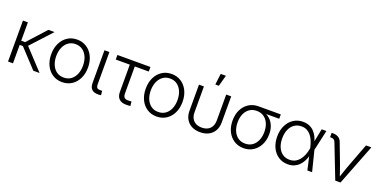

<svg xmlns="http://www.w3.org/2000/svg" viewBox="-16 -1531 4630 2332"><g transform="rotate(20 2299.5 -365.5)"><path d="M136.2 -529.3V0H72.3V-529.3ZM481 -529.3 213.4 -238.3H109.4V-292H186.5L401.4 -529.3ZM398.9 0 173.3 -242.7 211.4 -288.6 480 0Z M772.5 11.2Q702.1 11.2 648.4 -23.9Q594.7 -59.1 564.7 -120.8Q534.7 -182.6 534.7 -263.2Q534.7 -343.8 564.7 -405.8Q594.7 -467.8 648.4 -502.9Q702.1 -538.1 772.5 -538.1Q842.8 -538.1 896.2 -502.9Q949.7 -467.8 980 -405.8Q1010.3 -343.8 1010.3 -263.2Q1010.3 -182.6 980.2 -120.8Q950.2 -59.1 896.5 -23.9Q842.8 11.2 772.5 11.2ZM772.5 -47.9Q826.7 -47.9 865.2 -75.7Q903.8 -103.5 924.6 -152.3Q945.3 -201.2 945.3 -263.2Q945.3 -325.2 924.6 -374Q903.8 -422.9 865.2 -451.2Q826.7 -479.5 772.5 -479.5Q718.8 -479.5 679.9 -451.2Q641.1 -422.9 620.4 -374Q599.6 -325.2 599.6 -263.2Q599.6 -201.2 620.4 -152.3Q641.1 -103.5 679.7 -75.7Q718.3 -47.9 772.5 -47.9Z M1243.2 1.5Q1183.6 2.9 1154.8 -23.7Q1126 -50.3 1126 -107.4V-529.3H1189.9V-117.2Q1189.9 -80.6 1202.9 -67.6Q1215.8 -54.7 1247.6 -56.2Q1254.4 -56.2 1259 -56.4Q1263.7 -56.6 1268.1 -57.1L1273.9 -1.5Q1267.6 -0.5 1259.5 0.2Q1251.5 1 1243.2 1.5Z M1604 2.4Q1541.5 4.4 1508.3 -26.9Q1475.1 -58.1 1475.1 -116.7V-470.2H1293.5V-529.3H1720.2V-470.2H1539.6V-121.6Q1539.6 -85.4 1555.4 -69.3Q1571.3 -53.2 1606.9 -54.7Q1616.2 -54.7 1626.7 -55.4Q1637.2 -56.2 1647.5 -57.1L1653.3 -1Q1642.6 0.5 1629.6 1.5Q1616.7 2.4 1604 2.4Z M1994.1 11.2Q1923.8 11.2 1870.1 -23.9Q1816.4 -59.1 1786.4 -120.8Q1756.3 -182.6 1756.3 -263.2Q1756.3 -343.8 1786.4 -405.8Q1816.4 -467.8 1870.1 -502.9Q1923.8 -538.1 1994.1 -538.1Q2064.5 -538.1 2117.9 -502.9Q2171.4 -467.8 2201.7 -405.8Q2231.9 -343.8 2231.9 -263.2Q2231.9 -182.6 2201.9 -120.8Q2171.9 -59.1 2118.2 -23.9Q2064.5 11.2 1994.1 11.2ZM1994.1 -47.9Q2048.3 -47.9 2086.9 -75.7Q2125.5 -103.5 2146.2 -152.3Q2167 -201.2 2167 -263.2Q2167 -325.2 2146.2 -374Q2125.5 -422.9 2086.9 -451.2Q2048.3 -479.5 1994.1 -479.5Q1940.4 -479.5 1901.6 -451.2Q1862.8 -422.9 1842 -374Q1821.3 -325.2 1821.3 -263.2Q1821.3 -201.2 1842 -152.3Q1862.8 -103.5 1901.4 -75.7Q1939.9 -47.9 1994.1 -47.9Z M2555.7 9.3Q2492.2 9.3 2445.6 -15.4Q2398.9 -40 2373.3 -85.2Q2347.7 -130.4 2347.7 -192.9V-529.3H2411.6V-195.3Q2411.6 -149.9 2429 -117.2Q2446.3 -84.5 2478.8 -67.4Q2511.2 -50.3 2555.7 -50.3Q2600.6 -50.3 2632.8 -67.4Q2665 -84.5 2682.4 -117.2Q2699.7 -149.9 2699.7 -195.3V-529.3H2764.2V-192.9Q2764.2 -130.4 2738.5 -85.2Q2712.9 -40 2666.3 -15.4Q2619.6 9.3 2555.7 9.3ZM2533.2 -599.1 2551.3 -742.2H2618.2L2579.1 -599.1Z M3117.7 11.2Q3047.4 11.2 2993.7 -23.7Q2939.9 -58.6 2909.9 -119.6Q2879.9 -180.7 2879.9 -260.3Q2879.9 -339.8 2909.9 -400.4Q2939.9 -460.9 2993.7 -495.1Q3047.4 -529.3 3117.7 -529.3H3405.3V-473.1H3194.3L3117.7 -470.2Q3064 -470.2 3025.1 -443.4Q2986.3 -416.5 2965.6 -369.1Q2944.8 -321.8 2944.8 -260.3Q2944.8 -199.2 2965.6 -150.9Q2986.3 -102.5 3024.9 -75.2Q3063.5 -47.9 3117.7 -47.9Q3171.9 -47.9 3210.4 -75.4Q3249 -103 3269.8 -151.1Q3290.5 -199.2 3290.5 -260.3Q3290.5 -321.8 3269.8 -369.1Q3249 -416.5 3210.4 -443.4Q3171.9 -470.2 3117.7 -470.2V-499.5Q3168.9 -499.5 3212.2 -483.4Q3255.4 -467.3 3287.6 -436Q3319.8 -404.8 3337.6 -359.4Q3355.5 -314 3355.5 -254.9Q3355.5 -178.2 3325.4 -118.2Q3295.4 -58.1 3241.7 -23.4Q3188 11.2 3117.7 11.2Z M3690.9 11.2Q3621.1 11.2 3567.9 -23.9Q3514.6 -59.1 3485.1 -121.1Q3455.6 -183.1 3455.6 -263.2Q3455.6 -343.8 3485.6 -405.5Q3515.6 -467.3 3569.1 -502.7Q3622.6 -538.1 3692.4 -538.1Q3737.8 -538.1 3773.2 -523.2Q3808.6 -508.3 3834.7 -481.7Q3860.8 -455.1 3878.7 -419.4Q3896.5 -383.8 3906.2 -342.3H3928.7L3935.5 -266.6L4002.4 0H3941.4L3878.9 -275.4Q3869.1 -318.8 3853.8 -356Q3838.4 -393.1 3816.2 -420.7Q3793.9 -448.2 3763.4 -463.9Q3732.9 -479.5 3692.9 -479.5Q3640.6 -479.5 3601.8 -452.4Q3563 -425.3 3541.7 -376.7Q3520.5 -328.1 3520.5 -263.2Q3520.5 -198.2 3541.5 -149.9Q3562.5 -101.6 3600.8 -74.7Q3639.2 -47.9 3691.4 -47.9Q3731 -47.9 3762 -63.2Q3793 -78.6 3816.2 -106.4Q3839.4 -134.3 3855 -171.4Q3870.6 -208.5 3878.9 -252L3933.6 -529.3H3994.6L3935.5 -263.2L3928.7 -186.5H3907.7Q3897 -144.5 3878.7 -108.6Q3860.4 -72.8 3833.5 -45.9Q3806.6 -19 3771.2 -3.9Q3735.8 11.2 3690.9 11.2Z M4301.8 0 4131.3 -438Q4123.5 -458 4110.1 -466.1Q4096.7 -474.1 4073.7 -474.1H4062V-530.8H4075.7Q4120.1 -530.8 4148.9 -513.9Q4177.7 -497.1 4190.9 -461.9L4289.6 -201.7Q4305.2 -160.2 4318.6 -119.1Q4332 -78.1 4345.7 -38.1H4327.1Q4340.8 -78.1 4354.2 -119.4Q4367.7 -160.6 4382.8 -201.7L4506.3 -529.3H4575.7L4369.6 0Z"/></g></svg>

Font: Inter 24pt Light
Style: Regular
Weight: 300
Designer: Rasmus Andersson
Foundry: rsms
Version: Version 4.001;git-66647c0bb